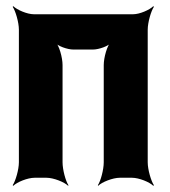

<svg xmlns="http://www.w3.org/2000/svg" viewBox="-20 -574 550 620"><path d="M457 -50V-478C457 -502 468 -539 477 -552L475 -554C463 -542 431 -528 410 -528H89C68 -528 35 -542 23 -554L21 -552C30 -539 41 -502 41 -478V-50C41 -26 30 11 21 24L23 26C35 14 69 0 92 0H130C153 0 188 14 200 26L201 24C192 11 182 -26 182 -50V-364C182 -388 171 -428 158 -440L156 -438C166 -425 198 -414 217 -414H280C299 -414 331 -425 341 -438L339 -440C326 -428 315 -388 315 -364V-50C315 -26 305 11 296 24L297 26C309 14 344 0 367 0H406C429 0 463 14 475 26L477 24C468 11 457 -26 457 -50Z"/></svg>

Font: Asimov
Style: EdgeExtreme
Weight: 500
Designer: Google
Version: Version 2.000980: 2014